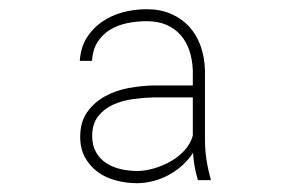

<svg xmlns="http://www.w3.org/2000/svg" viewBox="-20 -741 640 423"><path d="M416 -344.2Q411.6 -358.9 408.9 -373.8Q406.2 -388.7 405.3 -404.3Q384.8 -373.5 352.1 -355.7Q319.3 -337.9 282.2 -337.4Q258.8 -337.4 236.1 -343.3Q213.4 -349.1 195.8 -361.8Q178.2 -374.5 167.5 -393.8Q156.7 -413.1 156.7 -439.5Q156.7 -472.2 171.9 -493.7Q187 -515.1 210.4 -528.3Q233.9 -541.5 262.5 -546.9Q291 -552.2 317.9 -552.7H404.8V-586.4Q403.8 -609.9 397.2 -629.6Q390.6 -649.4 377.9 -663.8Q365.2 -678.2 346.7 -686.3Q328.1 -694.3 303.2 -694.3Q280.8 -694.3 259.8 -689.9Q238.8 -685.5 222.2 -675.3Q205.6 -665 194.8 -648.2Q184.1 -631.3 182.6 -606.9H155.8Q157.7 -636.2 170.9 -657.5Q184.1 -678.7 204.6 -692.9Q225.1 -707 250.5 -713.9Q275.9 -720.7 303.2 -720.7Q333.5 -720.7 356.9 -710.4Q380.4 -700.2 396.7 -682.4Q413.1 -664.6 421.9 -639.9Q430.7 -615.2 431.6 -585.9V-432.6Q431.6 -409.7 435.1 -387.9Q438.5 -366.2 444.8 -344.2ZM282.7 -364.3Q299.3 -364.3 318.8 -369.9Q338.4 -375.5 356 -385.5Q373.5 -395.5 386.7 -409.9Q399.9 -424.3 404.8 -442.4V-526.4H318.4Q296.9 -525.9 273.2 -522.7Q249.5 -519.5 229.5 -510.5Q209.5 -501.5 196.3 -484.9Q183.1 -468.3 183.1 -441.4Q183.1 -420.4 191.7 -405.5Q200.2 -390.6 214.1 -381.6Q228 -372.6 246.1 -368.4Q264.2 -364.3 282.7 -364.3Z"/></svg>

Font: TypoPRO Roboto Mono
Style: Regular
Weight: 250
Designer: Google
Version: Version 2.000986; 2015; ttfautohint (v1.3)